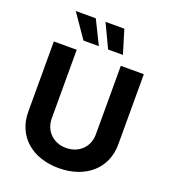

<svg xmlns="http://www.w3.org/2000/svg" viewBox="-169 -1076 1066 1207"><g transform="rotate(20 364.5 -472.5)"><path d="M512 -728V-270C512 -185 450 -125 364 -125C279 -125 217 -185 217 -270V-728H64V-258C64 -96 185 10 364 10C542 10 666 -96 666 -258V-728ZM128 -955 237 -797H340L262 -955ZM327 -955 402 -797H501L453 -955Z"/></g></svg>

Font: Wafeq
Style: Bold
Weight: 700
Designer: Rasmus Andersson & Azza Alameddine
Foundry: Google & TypeTogether
Version: Version 3.000;FEAKit 1.0